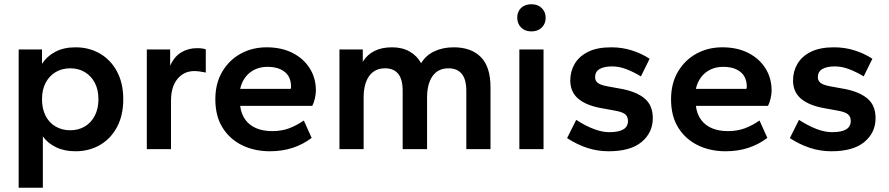

<svg xmlns="http://www.w3.org/2000/svg" viewBox="-20 -703 4190 905"><path d="M68 182V-470H178V-402Q200 -437 240 -458.5Q280 -480 336 -480Q400 -480 451 -450.5Q502 -421 531.5 -366Q561 -311 561 -235Q561 -159 531.5 -104Q502 -49 451 -19.5Q400 10 336 10Q283 10 244 -9Q205 -28 182 -60V182ZM311 -89Q350 -89 380 -107Q410 -125 427 -158Q444 -191 444 -235Q444 -280 427 -312.5Q410 -345 380 -363Q350 -381 311 -381Q272 -381 242 -363Q212 -345 195 -312.5Q178 -280 178 -235Q178 -191 194.5 -158Q211 -125 241.5 -107Q272 -89 311 -89Z M672 0V-470H782V-393Q801 -436 834 -456Q867 -476 908 -476Q922 -476 933 -474.5Q944 -473 950 -470V-361Q936 -364 922 -366Q908 -368 895 -368Q848 -368 817 -331.5Q786 -295 786 -227V0Z M1252 10Q1180 10 1122 -18Q1064 -46 1029.5 -100.5Q995 -155 995 -235Q995 -310 1027.5 -365Q1060 -420 1114.5 -450Q1169 -480 1237 -480Q1307 -480 1359 -453.5Q1411 -427 1440 -381Q1469 -335 1469 -276Q1469 -259 1464 -238Q1459 -217 1452 -204H1112Q1117 -165 1136.5 -138.5Q1156 -112 1188 -98.5Q1220 -85 1263 -85Q1308 -85 1343.5 -98.5Q1379 -112 1412 -135L1449 -53Q1408 -22 1359 -6Q1310 10 1252 10ZM1112 -284H1350Q1351 -287 1351.5 -289.5Q1352 -292 1352 -294Q1352 -323 1340 -343.5Q1328 -364 1303 -376Q1278 -388 1240 -388Q1208 -388 1181.5 -375.5Q1155 -363 1137 -339.5Q1119 -316 1112 -284Z M1580 0V-470H1690V-412Q1710 -445 1744.5 -462.5Q1779 -480 1828 -480Q1876 -480 1911 -460Q1946 -440 1965 -405Q1987 -442 2027 -461Q2067 -480 2119 -480Q2201 -480 2246.5 -434Q2292 -388 2292 -292V0H2178V-275Q2178 -329 2156.5 -355Q2135 -381 2094 -381Q2045 -381 2019 -344.5Q1993 -308 1993 -243V0H1878V-275Q1878 -329 1857 -355Q1836 -381 1795 -381Q1746 -381 1720 -344.5Q1694 -308 1694 -243V0Z M2428 0V-470H2542V0ZM2485 -555Q2454 -555 2436 -573.5Q2418 -592 2418 -620Q2418 -648 2436 -665.5Q2454 -683 2485 -683Q2515 -683 2533.5 -665Q2552 -647 2552 -619Q2552 -591 2533.5 -573Q2515 -555 2485 -555Z M2849 10Q2796 10 2747.5 -6Q2699 -22 2653 -52L2696 -138Q2741 -109 2780 -94.5Q2819 -80 2852 -80Q2896 -80 2918 -93Q2940 -106 2940 -133Q2940 -154 2926 -165Q2912 -176 2876 -182L2805 -195Q2737 -209 2702.5 -240.5Q2668 -272 2668 -324Q2668 -367 2689 -402.5Q2710 -438 2752.5 -459Q2795 -480 2861 -480Q2912 -480 2958 -465.5Q3004 -451 3042 -426L3001 -343Q2968 -363 2933.5 -376.5Q2899 -390 2865 -390Q2827 -390 2806 -377.5Q2785 -365 2785 -339Q2785 -322 2798 -312Q2811 -302 2844 -296L2915 -283Q2984 -269 3020.5 -237Q3057 -205 3057 -146Q3057 -78 3004.5 -34Q2952 10 2849 10Z M3400 10Q3328 10 3270 -18Q3212 -46 3177.5 -100.5Q3143 -155 3143 -235Q3143 -310 3175.5 -365Q3208 -420 3262.5 -450Q3317 -480 3385 -480Q3455 -480 3507 -453.5Q3559 -427 3588 -381Q3617 -335 3617 -276Q3617 -259 3612 -238Q3607 -217 3600 -204H3260Q3265 -165 3284.5 -138.5Q3304 -112 3336 -98.5Q3368 -85 3411 -85Q3456 -85 3491.5 -98.5Q3527 -112 3560 -135L3597 -53Q3556 -22 3507 -6Q3458 10 3400 10ZM3260 -284H3498Q3499 -287 3499.5 -289.5Q3500 -292 3500 -294Q3500 -323 3488 -343.5Q3476 -364 3451 -376Q3426 -388 3388 -388Q3356 -388 3329.5 -375.5Q3303 -363 3285 -339.5Q3267 -316 3260 -284Z M3899 10Q3846 10 3797.5 -6Q3749 -22 3703 -52L3746 -138Q3791 -109 3830 -94.5Q3869 -80 3902 -80Q3946 -80 3968 -93Q3990 -106 3990 -133Q3990 -154 3976 -165Q3962 -176 3926 -182L3855 -195Q3787 -209 3752.5 -240.5Q3718 -272 3718 -324Q3718 -367 3739 -402.5Q3760 -438 3802.5 -459Q3845 -480 3911 -480Q3962 -480 4008 -465.5Q4054 -451 4092 -426L4051 -343Q4018 -363 3983.5 -376.5Q3949 -390 3915 -390Q3877 -390 3856 -377.5Q3835 -365 3835 -339Q3835 -322 3848 -312Q3861 -302 3894 -296L3965 -283Q4034 -269 4070.5 -237Q4107 -205 4107 -146Q4107 -78 4054.5 -34Q4002 10 3899 10Z"/></svg>

Font: Gantari SemiBold
Style: Regular
Weight: 600
Designer: Anugrah Pasau
Foundry: Lafontype
Version: Version 1.000; ttfautohint (v1.8.3)